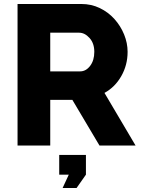

<svg xmlns="http://www.w3.org/2000/svg" viewBox="-20 -730 710 963"><path d="M68 0V-710H388Q438 -710 480.5 -689.5Q523 -669 554 -634.5Q585 -600 602.5 -557Q620 -514 620 -470Q620 -404 588.5 -348.5Q557 -293 504 -264L660 0H479L343 -229H232V0ZM232 -372H382Q411 -372 432 -399.5Q453 -427 453 -470Q453 -513 429 -539.5Q405 -566 377 -566H232ZM294 213 325 146H277V47H411V146L364 213Z"/></svg>

Font: Raleway ExtraBold
Style: Regular
Weight: 800
Designer: Matt McInerney, Pablo Impallari, Rodrigo Fuenzalida
Foundry: Matt McInerney, Pablo Impallari, Rodrigo Fuenzalida
Version: Version 4.026